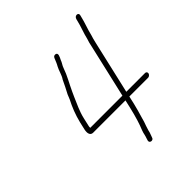

<svg xmlns="http://www.w3.org/2000/svg" viewBox="-171 -669 802 802"><g transform="rotate(-45 230.0 -268.0)"><path d="M399 -553 397 -545C391 -518 379 -490 373 -463C369 -452 366 -440 363 -425L309 -191H119C119 -196 119 -199 120 -202L128 -237C136 -273 151 -301 163 -330L173 -352C188 -385 205 -412 217 -447C220 -457 229 -468 232 -478C238 -490 248 -508 234 -511C226 -512 222 -509 219 -502C214 -490 210 -479 204 -469C195 -453 191 -430 180 -415C172 -397 161 -376 151 -357L142 -335C127 -306 114 -274 105 -237L97 -202C93 -184 97 -168 113 -168H304L296 -133C291 -111 286 -93 280 -73L273 -52L265 -31C262 -23 260 -16 259 -10C258 -5 256 1 254 7L251 17C248 31 270 34 273 20L277 9C280 2 282 -5 283 -11C286 -22 293 -42 296 -50L302 -71C308 -92 314 -111 319 -133L327 -168H438C444 -168 451 -174 452 -180C453 -186 449 -191 443 -191H332L386 -425C389 -440 393 -452 396 -462C402 -489 414 -518 420 -545L422 -553C424 -560 420 -565 413 -565C406 -565 401 -560 399 -553Z"/></g></svg>

Font: Electronic
Style: ExLtIt
Weight: 200
Version: Version 1.011